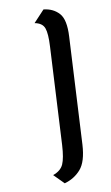

<svg xmlns="http://www.w3.org/2000/svg" viewBox="-138 -786 586 1014"><g transform="rotate(-15 155.0 -279.0)"><path d="M306 -563Q319 -653 291 -690Q263 -727 212 -737L147.9 -679.3Q188.1 -668.3 196.4 -637.8Q204.7 -607.3 194.7 -538.3L121.9 -19.7Q111.9 49.3 95.1 79.8Q78.3 110.3 35 121.3L83 179Q137 169 175 132.5Q213 96 226 6Z"/></g></svg>

Font: Secuela ExtLt
Style: Italic
Weight: 200
Italic angle: -8°
Designer: Fernando Haro
Foundry: deFharo
Version: Version 1.704